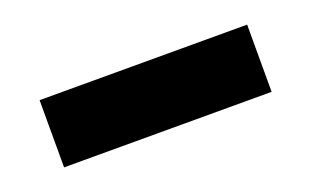

<svg xmlns="http://www.w3.org/2000/svg" viewBox="-32 -410 496 306"><g transform="rotate(-20 216.0 -257.0)"><path d="M40 -314H392V-200H40Z"/></g></svg>

Font: Chakra Petch
Style: Bold
Weight: 700
Designer: Katatrad Aksorn Co.,Ltd.
Foundry: Cadson Demak Co.,Ltd.
Version: Version 1.000; ttfautohint (v1.6)